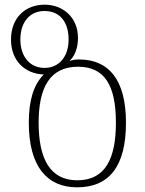

<svg xmlns="http://www.w3.org/2000/svg" viewBox="-20 -790 620 820"><path d="M309 10C446 10 518 -79 518 -266C518 -450 444 -536 318 -536C304 -536 293 -535 279 -530L278 -531C302 -554 313 -589 313 -628C313 -716 249 -770 170 -770C90 -770 27 -716 27 -621C27 -530 87 -475 166 -472V-471C122 -426 103 -358 103 -266C103 -79 181 10 309 10ZM170 -500C109 -500 67 -547 67 -621C67 -698 109 -743 170 -743C234 -743 273 -698 273 -621C273 -549 233 -500 170 -500ZM310 -20C195 -20 145 -110 145 -266C145 -416 193 -505 313 -505C426 -505 475 -427 475 -266C475 -116 432 -20 310 -20Z"/></svg>

Font: Noto Serif Georgian ExtraLight
Style: Regular
Weight: 200
Designer: Monotype Design Team, Akaki Razmadze
Foundry: Google LLC
Version: Version 2.003